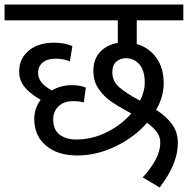

<svg xmlns="http://www.w3.org/2000/svg" viewBox="-40 -667 823 841"><path d="M559 -578V-474Q612 -459 644.5 -414.5Q677 -370 677 -302Q677 -243 644 -186Q689 -157 714 -122.5Q739 -88 739 -40Q739 52 659 154L585 110Q619 74 640.5 34.5Q662 -5 662 -43Q662 -68 647 -88.5Q632 -109 604 -129Q548 -65 465.5 -25.5Q383 14 298 14Q212 14 161 -29.5Q110 -73 110 -146Q110 -192 138 -230Q92 -256 68 -285.5Q44 -315 44 -354Q44 -410 85.5 -445Q127 -480 197 -480Q244 -480 277 -465L266 -398Q239 -410 203 -410Q168 -410 147.5 -393.5Q127 -377 127 -348Q127 -326 140.5 -307.5Q154 -289 187 -271Q227 -294 274 -294Q312 -294 336 -283L327 -218Q309 -224 280 -224Q240 -224 216.5 -201.5Q193 -179 193 -144Q193 -99 221 -77.5Q249 -56 294 -56Q363 -56 427 -87.5Q491 -119 535 -170Q481 -199 448 -221.5Q415 -244 392 -277.5Q369 -311 369 -356Q369 -408 398.5 -439.5Q428 -471 476 -479V-578H-20V-647H763V-578ZM511 -412Q487 -412 469.5 -397Q452 -382 452 -351Q452 -311 482 -285Q512 -259 573 -226Q594 -265 594 -306Q594 -358 570.5 -385Q547 -412 511 -412Z"/></svg>

Font: Martel Sans
Style: Regular
Weight: 400
Designer: Dan Reynolds and Mathieu Réguer
Foundry: Dan Reynolds and Mathieu Réguer
Version: Version 1.002; ttfautohint (v1.1) -l 5 -r 5 -G 72 -x 0 -D la